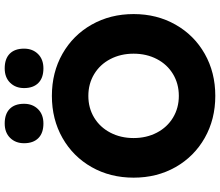

<svg xmlns="http://www.w3.org/2000/svg" viewBox="-82 -884 976 853"><g transform="rotate(-90 406.5 -458.0)"><path d="M43.2 -352.9Q43.2 -456.8 90.1 -539.4Q137 -622 219.7 -669Q302.4 -716 406.6 -716Q510.8 -716 593.5 -669Q676.2 -622 723.1 -539.2Q770 -456.4 770 -352.8Q770 -249.5 723.1 -166.8Q676.2 -84 593.5 -37Q510.8 10 406.6 10Q302.4 10 219.7 -37Q137 -84 90.1 -166.5Q43.2 -249.1 43.2 -352.9ZM594 -353Q594 -410.4 570 -456.4Q546 -502.4 503.1 -528.2Q460.1 -554 406.4 -554Q352.8 -554 310 -528.2Q267.2 -502.3 243.2 -456.3Q219.2 -410.4 219.2 -353Q219.2 -295.6 243.2 -249.6Q267.2 -203.6 310 -177.8Q352.9 -152 406.5 -152Q460.3 -152 503.3 -177.8Q546.2 -203.6 570.1 -249.6Q594 -295.6 594 -353ZM441.2 -839.6Q441.2 -877.4 464.9 -901.5Q488.6 -925.6 528.8 -925.6Q571.2 -925.6 593.8 -903.3Q616.4 -881 616.4 -839.6Q616.4 -801.8 592.7 -777.7Q569 -753.6 528.8 -753.6Q486.4 -753.6 463.8 -776.2Q441.2 -798.8 441.2 -839.6ZM196.2 -839.6Q196.2 -877.4 219.9 -901.5Q243.6 -925.6 283.8 -925.6Q326.2 -925.6 348.8 -903.3Q371.4 -881 371.4 -839.6Q371.4 -801.8 347.7 -777.7Q324 -753.6 283.8 -753.6Q241.4 -753.6 218.8 -776.2Q196.2 -798.8 196.2 -839.6Z"/></g></svg>

Font: Easer Grotesk Variable
Style: Regular
Weight: 400
Designer: Boardeaser, Bonnie Shaver-Troup, Thomas Jockin
Foundry: Lexend
Version: Version 1.001;Glyphs 3.1.2 (3151)